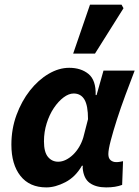

<svg xmlns="http://www.w3.org/2000/svg" viewBox="-20 -803 606 835"><path d="M181.6 12Q108.5 12 69 -37.9Q29.5 -87.8 29.5 -174Q29.5 -242.2 51.7 -302.8Q73.9 -363.3 110.2 -409.4Q146.6 -455.5 191.3 -481.8Q235.9 -508.1 280.9 -508.1Q332.2 -508.1 364.9 -481.3Q397.7 -454.4 396 -389.6H400L430.1 -496.1H565.7Q546.2 -445.2 525.6 -390Q505 -334.7 488.5 -283.2Q472 -231.6 461.6 -191.8Q451.2 -152 451.2 -132.9Q451.2 -114.7 461 -106.4Q470.8 -98 485.4 -98Q495.5 -98 502.2 -99.5Q508.8 -101 515.1 -102L511.2 1.1Q496.6 6.5 479.5 9.3Q462.4 12 441.5 12Q397.2 12 370.4 -7.2Q343.6 -26.4 339.5 -72.4Q339.5 -74 339.8 -76.7Q340 -79.4 340.2 -82.2H336.2Q308 -33.2 264.2 -10.6Q220.4 12 181.6 12ZM233.1 -99.7Q249.9 -99.7 266.6 -108Q283.2 -116.2 298.1 -130.6Q313 -145 324.5 -164.4Q335.9 -183.8 342.3 -205.3L362.8 -284.7Q362.8 -344.2 347.1 -370.3Q331.4 -396.4 300.4 -396.4Q279.3 -396.4 256.5 -379.4Q233.7 -362.3 214.2 -333.3Q194.7 -304.3 183 -266.7Q171.2 -229.2 171.2 -188.3Q171.2 -141.5 188.6 -120.6Q206 -99.7 233.1 -99.7ZM298.2 -569.9 371.4 -782.7H508.5L517.1 -767.2L393.1 -569.9Z"/></svg>

Font: Source Sans 3
Style: Italic
Weight: 200
Italic angle: -11°
Designer: Paul D. Hunt
Foundry: Adobe
Version: Version 3.046;hotconv 1.0.118;makeotfexe 2.5.65603